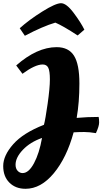

<svg xmlns="http://www.w3.org/2000/svg" viewBox="-99 -991 638 1197"><path d="M175 -213Q184 -246 198 -344.5Q212 -443 212 -495.5Q212 -548 202 -568.5Q192 -589 167 -589Q120 -589 41 -531L2 -583Q132 -697 254 -697Q329 -697 362.5 -643.5Q396 -590 396 -471Q396 -352 379 -256Q445 -262 516 -262Q519 -250 519 -227Q519 -204 499 -161Q458 -168 426 -168Q394 -168 360 -166Q317 -8 236.5 89Q156 186 60 186Q-2 186 -40.5 147.5Q-79 109 -79 44Q-79 -21 -17 -91.5Q45 -162 175 -213ZM427 -806 385 -770Q295 -829 246 -850Q168 -827 56 -768L24 -815Q83 -868 165.5 -919.5Q248 -971 281.5 -971Q315 -971 360 -911Q405 -851 427 -806ZM-2 36Q-2 60 11 74Q24 88 42 88Q80 88 113 26.5Q146 -35 163 -131Q89 -105 43.5 -57Q-2 -9 -2 36Z"/></svg>

Font: Oleo Script Swash Caps
Style: Bold
Weight: 700
Designer: Soytutype
Foundry: Soytutype
Version: Version 1.002